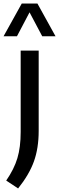

<svg xmlns="http://www.w3.org/2000/svg" viewBox="-52 -829 333 1082"><path d="M-17 188.5Q27.5 124 46 62.2Q64.5 0.5 64.5 -85.5V-544H166V-91.5Q166 6 139.2 80.5Q112.5 155 50 233ZM261 -624.5H186L114.5 -759.5L43.5 -624.5H-32L70.5 -809H159Z"/></svg>

Font: Encode Sans Semi Condensed Medium
Style: Regular
Weight: 500
Width: 4
Designer: Multiple Designers
Foundry: Impallari Type
Version: Version 2.000